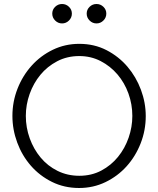

<svg xmlns="http://www.w3.org/2000/svg" viewBox="-20 -934 791 959"><path d="M375 5Q301 5 239.5 -25.5Q178 -56 134 -106.5Q90 -157 66 -222Q42 -287 42 -355Q42 -426 67.5 -491Q93 -556 138 -606Q183 -656 244 -685.5Q305 -715 376 -715Q451 -715 512 -683.5Q573 -652 616.5 -601Q660 -550 684 -485.5Q708 -421 708 -354Q708 -283 682.5 -218Q657 -153 612.5 -103.5Q568 -54 507 -24.5Q446 5 375 5ZM109 -355Q109 -297 128.5 -243Q148 -189 183 -147Q218 -105 267.5 -80.5Q317 -56 376 -56Q437 -56 486 -82Q535 -108 569.5 -150.5Q604 -193 622.5 -246.5Q641 -300 641 -355Q641 -413 621.5 -467Q602 -521 566.5 -562.5Q531 -604 482.5 -629Q434 -654 376 -654Q315 -654 265.5 -628Q216 -602 181.5 -560Q147 -518 128 -464.5Q109 -411 109 -355ZM241 -866Q241 -886 255.5 -900Q270 -914 290 -914Q310 -914 324.5 -900Q339 -886 339 -866Q339 -846 324.5 -831.5Q310 -817 290 -817Q270 -817 255.5 -831.5Q241 -846 241 -866ZM413 -866Q413 -886 427.5 -900Q442 -914 462 -914Q482 -914 496.5 -900Q511 -886 511 -866Q511 -846 496.5 -831.5Q482 -817 462 -817Q442 -817 427.5 -831.5Q413 -846 413 -866Z"/></svg>

Font: Rising Sun Light
Style: Regular
Weight: 300
Designer: Matt McInerney, Pablo Impallari, Rodrigo Fuenzalida (Raleway font), Stephen Hutchings (Greek), Cristiano Sobral (main ch
Foundry: The Rising Sun Project Authors
Version: Version 4.327; ttfautohint (v1.8.4.7-5d5b-dirty)